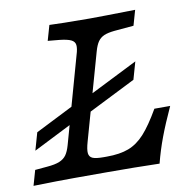

<svg xmlns="http://www.w3.org/2000/svg" viewBox="-70 -638 688 704"><g transform="rotate(-10 274.5 -285.5)"><path d="M-0.8 0 15.3 -56.5 60.5 -60.5Q90.3 -62.9 106.9 -69.8Q123.4 -76.6 132.7 -89.5Q141.9 -102.4 148.4 -125.8L237.9 -445.2Q245.2 -468.5 243.5 -481.5Q241.9 -494.4 228.6 -500.8Q215.3 -507.3 185.5 -510.5L142.7 -514.5L158.9 -571Q187.1 -570.2 214.5 -569.4Q260.5 -569.4 306.5 -568.5H310.5Q350 -568.5 478.2 -571L462.1 -514.5L389.5 -508.1Q365.3 -505.6 351.2 -499.6Q337.1 -493.5 328.2 -481Q319.4 -468.5 312.9 -445.2L222.6 -125Q214.5 -96.8 216.1 -83.1Q217.7 -69.4 229.8 -64.1Q241.9 -58.9 269.4 -58.9H282.3Q331.5 -58.9 364.1 -71.4Q396.8 -83.9 424.2 -114.1Q451.6 -144.4 484.7 -201.6H543.5Q515.3 -140.3 498 -94Q480.6 -47.6 468.5 0Q376.6 -2.4 275.8 -2.4H150H152.4Q93.5 -2.4 -0.8 0ZM221 -271.8 446 -384.7 427.4 -319.4 202.4 -206.5ZM46.8 -191.1 222.6 -279.8 204 -214.5 28.2 -125.8Z"/></g></svg>

Font: Playfair Micro SmCond SmLight
Style: Italic
Weight: 360
Width: 4
Italic angle: -15.6°
Designer: Claus Eggers Sørensen
Foundry: Claus Eggers Sørensen
Version: Version 2.203;Glyphs 3.3 (3326)